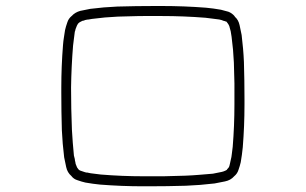

<svg xmlns="http://www.w3.org/2000/svg" viewBox="-20 -827 1040 653"><path d="M778.3 -770.5Q791 -759.8 794.9 -741.2Q798.8 -722.7 801.8 -708Q804.7 -684.6 806.6 -662.1Q808.6 -639.6 809.6 -616.2Q811.5 -552.7 811.5 -490.2Q811.5 -480.5 811.5 -470.7Q811.5 -398.4 805.7 -326.2Q804.7 -313.5 802.7 -300.8Q800.8 -288.1 798.8 -275.4Q795.9 -262.7 791 -249Q787.1 -236.3 776.4 -227.5Q764.6 -213.9 745.1 -210Q726.6 -206.1 710 -203.1Q685.5 -200.2 661.1 -198.2Q636.7 -196.3 612.3 -195.3Q548.8 -193.4 484.4 -193.4Q475.6 -193.4 466.8 -193.4Q393.6 -193.4 320.3 -199.2Q307.6 -201.2 295.9 -202.1Q283.2 -204.1 270.5 -206.1Q257.8 -209 244.1 -213.9Q230.5 -217.8 222.7 -228.5Q209 -240.2 205.1 -258.8Q201.2 -276.4 198.2 -292Q195.3 -315.4 193.4 -337.9Q191.4 -361.3 190.4 -383.8Q188.5 -447.3 188.5 -511.7Q188.5 -520.5 188.5 -529.3Q188.5 -601.6 194.3 -673.8Q195.3 -687.5 197.3 -699.2Q199.2 -711.9 201.2 -724.6Q204.1 -737.3 209 -751Q212.9 -763.7 223.6 -772.5Q235.4 -785.2 252.9 -790Q271.5 -793.9 287.1 -796.9Q310.5 -799.8 333 -801.8Q355.5 -803.7 378.9 -804.7Q443.4 -806.6 507.8 -806.6Q518.6 -806.6 530.3 -806.6Q605.5 -806.6 680.7 -800.8Q693.4 -799.8 706.1 -797.9Q718.8 -795.9 731.4 -793.9Q744.1 -791 756.8 -787.1Q769.5 -782.2 778.3 -771.5Q778.3 -771.5 778.3 -771.5Q778.3 -770.5 778.3 -770.5ZM276.4 -240.2Q288.1 -237.3 299.8 -236.3Q311.5 -234.4 323.2 -233.4Q395.5 -227.5 466.8 -227.5Q539.1 -226.6 610.4 -229.5Q634.8 -230.5 657.2 -232.4Q680.7 -234.4 704.1 -236.3Q715.8 -238.3 728.5 -241.2Q741.2 -243.2 751 -249Q752.9 -251 752.9 -252Q753.9 -252.9 754.9 -253.9Q756.8 -255.9 758.8 -258.8Q759.8 -261.7 760.7 -264.6Q761.7 -269.5 762.7 -273.4Q763.7 -277.3 764.6 -282.2Q767.6 -293 768.6 -304.7Q770.5 -316.4 771.5 -328.1Q777.3 -399.4 777.3 -471.7Q778.3 -543 775.4 -614.3Q774.4 -636.7 772.5 -658.2Q770.5 -679.7 767.6 -702.1Q766.6 -710.9 764.6 -720.7Q762.7 -729.5 759.8 -738.3Q757.8 -743.2 754.9 -747.1Q752 -751 749 -754.9Q748 -754.9 749 -753.9Q750 -752.9 750 -752Q748 -753.9 746.1 -754.9Q743.2 -755.9 741.2 -755.9Q737.3 -757.8 733.4 -758.8Q729.5 -759.8 725.6 -760.7Q713.9 -762.7 702.1 -763.7Q690.4 -765.6 678.7 -766.6Q604.5 -772.5 529.3 -772.5Q455.1 -773.4 380.9 -770.5Q358.4 -769.5 336.9 -767.6Q315.4 -765.6 293 -762.7Q285.2 -761.7 281.2 -760.7Q277.3 -760.7 269.5 -758.8Q267.6 -757.8 264.6 -756.8Q261.7 -756.8 259.8 -755.9Q250 -752 245.1 -746.1Q241.2 -740.2 238.3 -731.4Q236.3 -727.5 236.3 -724.6Q235.4 -722.7 234.4 -718.8Q232.4 -707 231.4 -695.3Q229.5 -683.6 228.5 -671.9Q222.7 -600.6 221.7 -529.3Q221.7 -457 224.6 -385.7Q225.6 -364.3 227.5 -341.8Q229.5 -320.3 231.4 -297.9Q233.4 -290 234.4 -286.1Q234.4 -282.2 236.3 -275.4Q237.3 -272.5 237.3 -269.5Q238.3 -267.6 239.3 -264.6Q240.2 -261.7 241.2 -259.8Q242.2 -256.8 244.1 -254.9Q248 -248 254.9 -246.1Q262.7 -243.2 269.5 -241.2Q271.5 -241.2 272.5 -240.2Q274.4 -240.2 276.4 -240.2Z"/></svg>

Font: LetsEatIcons
Style: Regular
Weight: 400
Designer: Swedish Technologies
Foundry: Swedish Technologies
Version: Version 1.26.0